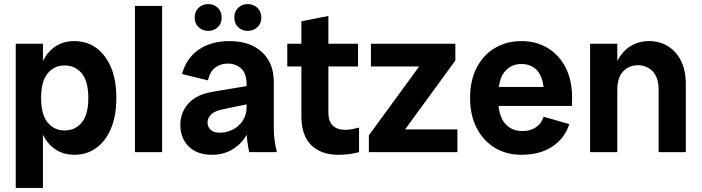

<svg xmlns="http://www.w3.org/2000/svg" viewBox="-20 -744 3431 939"><path d="M343 13Q262 13 212.5 -49Q163 -111 163 -224V-306Q163 -420 212.5 -481.5Q262 -543 343 -543Q405 -543 451 -509.5Q497 -476 523 -414Q549 -352 549 -265Q549 -178 523 -116Q497 -54 451 -20.5Q405 13 343 13ZM57 175V-530H190V-396L172 -265L190 -139V175ZM296 -106Q348 -106 380 -145Q412 -184 412 -265Q412 -346 380 -385Q348 -424 296 -424Q245 -424 213 -385Q181 -346 181 -265Q181 -184 213 -145Q245 -106 296 -106Z M640 0V-715H773V0Z M1199 0Q1193 -26 1189.5 -53Q1186 -80 1186 -106V-330Q1186 -386 1159 -409.5Q1132 -433 1094 -433Q1058 -433 1032.5 -413.5Q1007 -394 997 -351L870 -382Q892 -461 953 -502Q1014 -543 1102 -543Q1203 -543 1261 -489.5Q1319 -436 1319 -342V-118Q1319 -59 1334 0ZM1018 13Q943 13 902.5 -28Q862 -69 862 -134Q862 -193 901.5 -238Q941 -283 1025 -296L1221 -329V-241L1072 -210Q1029 -201 1012 -183.5Q995 -166 995 -145Q995 -124 1009.5 -109.5Q1024 -95 1055 -95Q1087 -95 1117 -109.5Q1147 -124 1166.5 -152.5Q1186 -181 1186 -221H1220Q1220 -149 1193 -96.5Q1166 -44 1120.5 -15.5Q1075 13 1018 13ZM1191 -593Q1164 -593 1145 -611Q1126 -629 1126 -658Q1126 -688 1145 -706Q1164 -724 1191 -724Q1219 -724 1238.5 -706Q1258 -688 1258 -658Q1258 -629 1238.5 -611Q1219 -593 1191 -593ZM999 -593Q971 -593 951.5 -611Q932 -629 932 -658Q932 -688 951.5 -706Q971 -724 999 -724Q1026 -724 1045 -706Q1064 -688 1064 -658Q1064 -629 1045 -611Q1026 -593 999 -593Z M1634 13Q1550 13 1502 -34.5Q1454 -82 1454 -176V-640L1586 -666V-193Q1586 -151 1607.5 -130Q1629 -109 1668 -109Q1687 -109 1703 -112.5Q1719 -116 1736 -120V0Q1713 6 1689 9.5Q1665 13 1634 13ZM1385 -419V-530H1731V-419Z M1784 0V-82L2030 -419H1794V-530H2207V-448L1961 -111H2217V0Z M2529 13Q2456 13 2399 -22Q2342 -57 2310.5 -119.5Q2279 -182 2279 -265Q2279 -350 2311 -412.5Q2343 -475 2400 -509Q2457 -543 2530 -543Q2603 -543 2659 -509Q2715 -475 2746.5 -413Q2778 -351 2778 -265Q2778 -255 2777.5 -246Q2777 -237 2777 -226H2362V-319H2679L2642 -265Q2642 -354 2612.5 -392.5Q2583 -431 2530 -431Q2479 -431 2447.5 -392.5Q2416 -354 2416 -265Q2416 -182 2448 -142.5Q2480 -103 2535 -103Q2572 -103 2599 -120Q2626 -137 2639 -173L2764 -137Q2743 -69 2682.5 -28Q2622 13 2529 13Z M3201 0V-306Q3201 -365 3172 -395Q3143 -425 3100 -425Q3057 -425 3028 -395Q2999 -365 2999 -306H2970Q2970 -381 2993.5 -434Q3017 -487 3058.5 -515Q3100 -543 3155 -543Q3207 -543 3247.5 -517.5Q3288 -492 3311 -445.5Q3334 -399 3334 -333V0ZM2866 0V-530H2999V0Z"/></svg>

Font: Radio Canada Big SemiBold
Style: Regular
Weight: 600
Designer: Étienne Aubert Bonn
Foundry: Coppers and Brasses
Version: Version 1.001